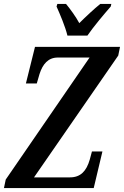

<svg xmlns="http://www.w3.org/2000/svg" viewBox="-23 -951 627 971"><path d="M318 -771H419C452 -819 504 -880 537 -918L540 -931H484C455 -908 410 -866 378 -834C361 -866 331 -907 311 -931H267L263 -918C280 -880 307 -817 318 -771ZM-3 0H451L495 -185H442L431 -144C414 -85 384 -54 331 -54H149L575 -670L584 -714H154L108 -529H163L177 -577C193 -627 221 -660 269 -660H430L6 -43Z"/></svg>

Font: Noto Serif Condensed Semi
Style: Italic
Weight: 600
Width: 3
Italic angle: -12°
Designer: Monotype Design Team
Foundry: Monotype Imaging Inc.
Version: Version 1.901